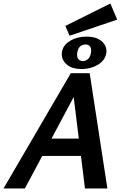

<svg xmlns="http://www.w3.org/2000/svg" viewBox="-39 -1076 697 1096"><path d="M446 0 373 -592H419L103 0H-19L365 -658H473L574 0ZM133 -186 188 -285H458L487 -186ZM358 -872 334 -928 591 -1056 630 -964ZM427 -682Q366 -682 336 -713.5Q306 -745 316 -786Q324 -821 363 -844Q402 -867 455 -867Q498 -867 525 -852Q552 -837 562.5 -813.5Q573 -790 566 -764Q556 -727 516.5 -704.5Q477 -682 427 -682ZM434 -727Q448 -727 462 -738Q476 -749 480 -774Q484 -795 476.5 -808.5Q469 -822 449 -822Q430 -822 418 -810.5Q406 -799 402 -776Q398 -749 409 -738Q420 -727 434 -727Z"/></svg>

Font: Ysabeau Office
Style: Bold Italic
Weight: 700
Italic angle: -12°
Designer: Christian Thalmann (Catharsis Fonts)
Version: Version 2.001;gftools[0.9.30]; featfreeze: tnum,lnum,ss02